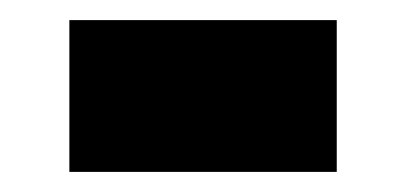

<svg xmlns="http://www.w3.org/2000/svg" viewBox="-20 -394 403 191"><path d="M49 -374H315V-223H49Z"/></svg>

Font: Freely
Style: Bold
Weight: 700
Designer: Kris Sowersby
Foundry: Klim Type Foundry
Version: Version 1.006;hotconv 1.0.113;makeotfexe 2.5.65598;200799169